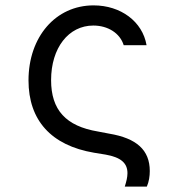

<svg xmlns="http://www.w3.org/2000/svg" viewBox="-20 -570 640 714"><path d="M86 -271C86 -123 170 -29 330 -2L373 5C429 15 454 36 454 74C454 89 450 105 444 124H526C534 106 537 85 537 66C537 -12 488 -56 386 -73L344 -81C225 -101 170 -161 170 -272C170 -392 235 -475 327 -475C381 -475 426 -447 440 -402H525C510 -490 429 -550 328 -550C187 -550 86 -433 86 -271Z"/></svg>

Font: CommitMonoNiceRocks
Style: Regular
Weight: 400
Monospace: yes
Designer: Eigil Nikolajsen
Foundry: Eigil Nikolajsen
Version: Version 1.143